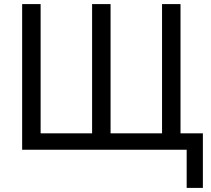

<svg xmlns="http://www.w3.org/2000/svg" viewBox="-20 -730 1027 936"><path d="M890 0H88V-710H178V-80H429V-710H519V-80H770V-710H860V-80H969V186H890Z"/></svg>

Font: IngvarSans
Style: Regular
Weight: 500
Version: Version 3.000